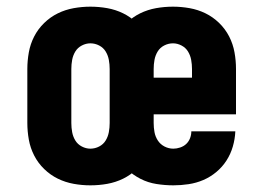

<svg xmlns="http://www.w3.org/2000/svg" viewBox="-20 -548 790 576"><path d="M251 8Q226 8 201 3.5Q176 -1 153.5 -12Q131 -23 112.5 -41Q94 -59 82.5 -81.5Q71 -104 66.5 -129Q62 -154 62 -179V-341Q62 -366 66.5 -391Q71 -416 82.5 -438.5Q94 -461 112.5 -479Q131 -497 153.5 -508Q176 -519 201 -523.5Q226 -528 251 -528Q277 -528 302 -523.5Q327 -519 349.5 -508Q372 -497 390.5 -479Q409 -461 420.5 -438.5Q432 -416 436.5 -391Q441 -366 441 -341V-179Q441 -154 436.5 -129Q432 -104 420.5 -81.5Q409 -59 390.5 -41Q372 -23 349.5 -12Q327 -1 302 3.5Q277 8 251 8ZM251 -102Q265 -102 277.5 -108.5Q290 -115 297 -126.5Q304 -138 306.5 -151.5Q309 -165 309 -179V-341Q309 -355 306.5 -368.5Q304 -382 297 -393.5Q290 -405 277.5 -411.5Q265 -418 251 -418Q238 -418 225.5 -411.5Q213 -405 206 -393.5Q199 -382 196.5 -368.5Q194 -355 194 -341V-179Q194 -165 196.5 -151.5Q199 -138 206 -126.5Q213 -115 225.5 -108.5Q238 -102 251 -102ZM500 8Q475 8 449.5 4Q424 0 401.5 -11.5Q379 -23 360.5 -40.5Q342 -58 330 -80.5Q318 -103 313.5 -128Q309 -153 309 -179V-341Q309 -366 313.5 -391Q318 -416 329.5 -438.5Q341 -461 359.5 -479Q378 -497 400.5 -508Q423 -519 448 -523.5Q473 -528 499 -528Q524 -528 549 -523.5Q574 -519 596.5 -508Q619 -497 637.5 -479Q656 -461 667.5 -438.5Q679 -416 683.5 -391Q688 -366 688 -341V-205H441V-179Q441 -165 443.5 -151.5Q446 -138 453.5 -126.5Q461 -115 473.5 -108.5Q486 -102 500 -102Q510 -102 520.5 -105.5Q531 -109 538.5 -116Q546 -123 550 -133Q554 -143 554 -154H686Q685 -131 678.5 -108.5Q672 -86 659.5 -66.5Q647 -47 629 -32Q611 -17 590 -8Q569 1 546 4.5Q523 8 500 8ZM441 -315H556V-341Q556 -355 553.5 -368.5Q551 -382 544 -393.5Q537 -405 524.5 -411.5Q512 -418 499 -418Q485 -418 472.5 -411.5Q460 -405 453 -393.5Q446 -382 443.5 -368.5Q441 -355 441 -341Z"/></svg>

Font: Iosevka Aile Extrabold
Style: Regular
Weight: 800
Designer: Belleve Invis
Foundry: Belleve Invis
Version: Version 27.3.5; ttfautohint (v1.8.4)